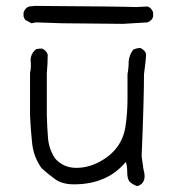

<svg xmlns="http://www.w3.org/2000/svg" viewBox="-20 -637 603 652"><path d="M398 -556 191 -558 102 -561 87 -558 65 -570 60 -581V-595Q66 -611 79 -615L99 -617Q395 -615 442 -613L481 -615Q494 -611 500 -595V-580Q496 -567 481 -561ZM446 -5Q431 -10 420 -20Q412 -30 412 -53Q412 -76 407 -87Q344 -11 231 -11Q191 -11 166.5 -29Q142 -47 121 -66Q94 -104 89 -151.5Q84 -199 82 -245V-389Q85 -402 85 -415L84 -434Q84 -452 98 -466Q103 -471 107.5 -471Q112 -471 115 -472H123Q137 -466 142 -452Q142 -420 139 -389V-245Q140 -206 143 -168.5Q146 -131 167 -99Q195 -67 239 -67Q279 -67 317 -87Q394 -128 406 -207Q413 -253 413 -301V-385Q417 -406 417 -429Q419 -450 432 -468Q444 -474 457 -474Q474 -465 476 -454Q476 -436 469 -385Q469 -301 461 -106L467 -63Q471 -50 471 -39Q471 -12 446 -5Z"/></svg>

Font: Yozai
Style: Regular
Weight: 400
Designer: LXGW / Y.OzVox
Foundry: LXGW / Y.OzVox
Version: Version 0.861;October 22, 2024